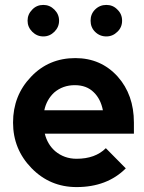

<svg xmlns="http://www.w3.org/2000/svg" viewBox="-20 -748 586 780"><path d="M156 -728Q129 -728 111 -709Q92 -690 92 -664Q92 -638 111 -619Q130 -600 156 -600Q182 -600 201 -619Q220 -638 220 -664Q220 -690 201 -709Q182 -728 156 -728ZM412 -728Q385 -728 366 -709Q348 -691 348 -664Q348 -637 366 -619Q385 -600 412 -600Q438 -600 457 -619Q476 -637 476 -664Q476 -691 457 -709Q439 -728 412 -728ZM524 -205V-250Q524 -363 458 -437Q390 -512 286 -512Q178 -512 106 -436Q33 -360 33 -250Q33 -142 108 -65Q183 12 291 12Q415 12 491 -64L410 -146Q367 -103 291 -103Q241 -103 204 -134Q188 -148 177.5 -166Q167 -184 162 -205ZM284 -402Q332 -402 361 -373Q389 -346 398 -300H160Q169 -343 200 -372Q235 -402 284 -402Z"/></svg>

Font: Unageo
Style: SemiBold
Weight: 600
Designer: Richard Sepsi
Foundry: Richard Sepsi
Version: Version 2.000